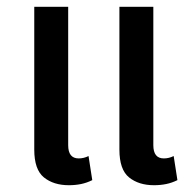

<svg xmlns="http://www.w3.org/2000/svg" viewBox="-20 -537 565 566"><path d="M183 9Q138 9 109.5 -14Q81 -37 81 -96V-517H181V-109Q181 -70 212 -70Q227 -70 241 -77L252 -6Q236 2 219 5.5Q202 9 183 9ZM434 9Q389 9 360.5 -14Q332 -37 332 -96V-517H432V-109Q432 -70 463 -70Q478 -70 492 -77L503 -6Q487 2 470 5.5Q453 9 434 9Z"/></svg>

Font: Noto Sans Thai UI Cond Med
Style: Regular
Weight: 500
Width: 3
Designer: Monotype Design Team
Foundry: Monotype Imaging Inc.
Version: Version 2.000; ttfautohint (v1.8.4.7-5d5b)